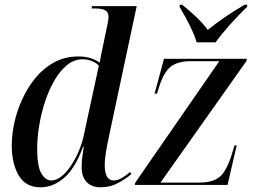

<svg xmlns="http://www.w3.org/2000/svg" viewBox="-20 -786 1083 816"><path d="M152 10Q89 10 59.5 -40.5Q30 -91 30 -168Q30 -215 41.5 -266.5Q53 -318 76 -367.5Q99 -417 133 -457.5Q167 -498 212 -522Q257 -546 313 -546Q343 -546 364.5 -539Q386 -532 404 -520Q406 -535 409.5 -552Q413 -569 416 -583L434 -669Q437 -682 439 -693.5Q441 -705 441 -715Q441 -734 427.5 -742Q414 -750 385 -750H369L371 -760H561L443 -206Q440 -192 435.5 -169Q431 -146 428 -123Q425 -100 425 -86Q425 -19 463 -19Q480 -19 498.5 -30Q517 -41 533 -55L538 -46Q514 -25 480.5 -7.5Q447 10 408 10Q370 10 348.5 -12Q327 -34 327 -76Q327 -97 329.5 -117.5Q332 -138 336 -162H333Q299 -70 252.5 -30Q206 10 152 10ZM198 -19Q220 -19 242 -37Q264 -55 283 -84Q302 -113 315.5 -145.5Q329 -178 335 -206L400 -507Q389 -519 370.5 -526.5Q352 -534 331 -534Q295 -534 265 -509.5Q235 -485 211.5 -444.5Q188 -404 171.5 -354Q155 -304 146.5 -252Q138 -200 138 -153Q138 -80 155.5 -49.5Q173 -19 198 -19ZM553 0 555 -10 912 -526H791Q735 -526 705.5 -502.5Q676 -479 657 -419L647 -388H637L677 -536H1029L1027 -526L662 -10H826Q867 -10 892 -21Q917 -32 932 -55Q947 -78 960 -114L977 -168H986L947 0ZM816 -606Q809 -630 796 -658Q783 -686 768.5 -712.5Q754 -739 743 -757L744 -766H754Q788 -739 815.5 -712.5Q843 -686 863 -659Q894 -684 935 -712.5Q976 -741 1020 -766H1031L1030 -757Q995 -723 959 -683Q923 -643 896 -606Z"/></svg>

Font: Noto Serif Display SemiCondensed Medium
Style: Italic
Weight: 500
Width: 4
Italic angle: -12°
Designer: Monotype Design Team
Foundry: Monotype Imaging Inc.
Version: Version 2.009